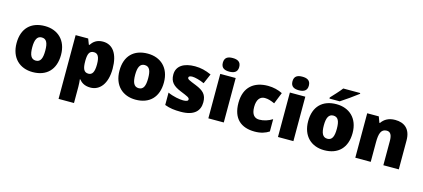

<svg xmlns="http://www.w3.org/2000/svg" viewBox="-72 -1422 5078 2307"><g transform="rotate(15 2467.0 -268.0)"><path d="M595 -278C595 -461 479 -563 320 -563C147 -563 42 -461 42 -278C42 -93 157 10 317 10C489 10 595 -93 595 -278ZM237 -278C237 -372 261 -421 318 -421C378 -421 399 -372 399 -278C399 -183 378 -133 319 -133C260 -133 237 -183 237 -278Z M1042 -563C965 -563 922 -526 895 -483H886L859 -553H703V240H895V38C895 -1 892 -29 889 -54H895C919 -24 958 10 1036 10C1151 10 1237 -89 1237 -278C1237 -462 1164 -563 1042 -563ZM969 -412C1016 -412 1042 -377 1042 -280C1042 -182 1017 -145 970 -145C912 -145 895 -192 895 -279V-294C897 -373 914 -412 969 -412Z M1875 -278C1875 -461 1759 -563 1600 -563C1427 -563 1322 -461 1322 -278C1322 -93 1437 10 1597 10C1769 10 1875 -93 1875 -278ZM1517 -278C1517 -372 1541 -421 1598 -421C1658 -421 1679 -372 1679 -278C1679 -183 1658 -133 1599 -133C1540 -133 1517 -183 1517 -278Z M2394 -170C2394 -267 2349 -307 2253 -346C2161 -383 2142 -390 2142 -411C2142 -426 2159 -434 2188 -434C2221 -434 2283 -418 2338 -393L2391 -516C2321 -547 2260 -563 2187 -563C2050 -563 1959 -508 1959 -400C1959 -309 2004 -266 2096 -228C2188 -190 2214 -181 2214 -157C2214 -139 2195 -130 2152 -130C2110 -130 2030 -143 1960 -175V-21C2024 3 2081 10 2160 10C2329 10 2394 -65 2394 -170Z M2598 -776C2542 -776 2497 -759 2497 -691C2497 -625 2542 -607 2598 -607C2654 -607 2701 -625 2701 -691C2701 -759 2654 -776 2598 -776ZM2694 -553H2502V0H2694Z M3079 10C3155 10 3211 -9 3257 -39V-192C3208 -161 3150 -143 3096 -143C3038 -143 2998 -179 2998 -275C2998 -368 3037 -412 3095 -412C3137 -412 3174 -399 3219 -379L3276 -521C3224 -547 3162 -563 3095 -563C2927 -563 2803 -475 2803 -274C2803 -77 2911 10 3079 10Z M3464 -776C3408 -776 3363 -759 3363 -691C3363 -625 3408 -607 3464 -607C3520 -607 3567 -625 3567 -691C3567 -759 3520 -776 3464 -776ZM3560 -553H3368V0H3560Z M4186 -766H3975C3942 -721 3880 -657 3846 -620V-606H3974C4028 -640 4138 -718 4186 -756ZM4222 -278C4222 -461 4106 -563 3947 -563C3774 -563 3669 -461 3669 -278C3669 -93 3784 10 3944 10C4116 10 4222 -93 4222 -278ZM3864 -278C3864 -372 3888 -421 3945 -421C4005 -421 4026 -372 4026 -278C4026 -183 4005 -133 3946 -133C3887 -133 3864 -183 3864 -278Z M4677 -563C4598 -563 4543 -532 4508 -480H4501L4474 -553H4330V0H4522V-242C4522 -351 4541 -412 4612 -412C4659 -412 4679 -374 4679 -302V0H4871V-360C4871 -502 4791 -563 4677 -563Z"/></g></svg>

Font: Noto Sans UI Black
Style: Regular
Weight: 900
Designer: Monotype Design Team
Foundry: Monotype Imaging Inc.
Version: Version 1.901